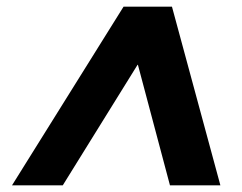

<svg xmlns="http://www.w3.org/2000/svg" viewBox="-20 -720 724 575"><path d="M16 -165 350 -700H495L640 -165H489L393 -526H392L168 -165Z"/></svg>

Font: DM Sans 28pt Black
Style: Italic
Weight: 900
Italic angle: -10°
Version: Version 4.004;gftools[0.9.30]